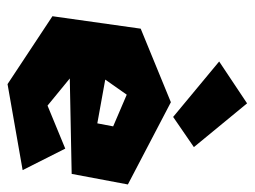

<svg xmlns="http://www.w3.org/2000/svg" viewBox="-103 -572 675 509"><g transform="rotate(90 234.5 -317.5)"><path d="M254 -635 143 -561 290 -439 370 -494ZM231 -316 191 -259 307 -238 315 -280ZM56 -353 251 -433 469 -319 441 -170 188 -165 260 -106 374 -153 431 -40 203 0 23 -119Z"/></g></svg>

Font: Super Mario
Style: Regular
Weight: 400
Version: Version 1.0